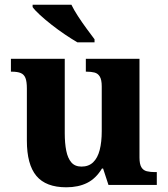

<svg xmlns="http://www.w3.org/2000/svg" viewBox="-20 -786 712 816"><path d="M261.8 10Q175 10 134.6 -38.5Q94.2 -87 94.2 -188.2V-410Q94.2 -439.4 88.2 -454.5Q82.2 -469.6 68.3 -475.5Q54.4 -481.4 30 -481.4H26.4V-536H255.2V-219.6Q255.2 -177.2 261.6 -145.3Q268 -113.4 283.3 -95.7Q298.6 -78 326.4 -78Q356.8 -78 375.9 -96.3Q395 -114.6 403.7 -148.5Q412.4 -182.4 412.4 -228.6V-418.6Q412.4 -447.2 404.1 -460.7Q395.8 -474.2 381.4 -477.8Q367 -481.4 348.4 -481.4H344.8V-536H572.8V-117Q572.8 -88.6 580.9 -75.2Q589 -61.8 604 -58.2Q619 -54.6 637.6 -54.6H646.4V0H441L418.2 -69.6H413.2Q387.6 -27.2 350.2 -8.6Q312.8 10 261.8 10ZM309 -606Q285 -620 256 -639.5Q227 -659 199 -681Q171 -703 149.3 -723Q127.6 -743 118.6 -756V-766H283.4Q294 -744 311.6 -717Q329.2 -690 348.3 -664Q367.4 -638 381.8 -619V-606Z"/></svg>

Font: Noto Serif Hentaigana ExtraLight
Style: Regular
Weight: 200
Designer: Kazuhiro Yamada
Foundry: nipponia
Version: Version 1.000